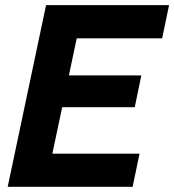

<svg xmlns="http://www.w3.org/2000/svg" viewBox="-20 -723 674 743"><path d="M9.8 0 158.2 -703.1H634.3L607.4 -574.7H276.9L246.6 -431.2H526.9L501.5 -308.1H220.7L182.6 -128.4H520L493.2 0Z"/></svg>

Font: Schibsted Grotesk
Style: Bold Italic
Weight: 700
Italic angle: -12°
Designer: Bakken & Baeck AS, Henrik Kongsvoll
Foundry: Schibsted ASA
Version: Version 1.100;gftools[0.9.25]